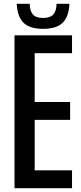

<svg xmlns="http://www.w3.org/2000/svg" viewBox="-20 -985 424 1005"><path d="M56 0V-800H357V-706.5H161.5V-451H347V-357.5H161.5V-93.5H357V0ZM205.5 -834Q136 -834 103.5 -865.5Q71 -897 67.5 -965H135.5Q136 -928 152 -909.5Q168 -891 205.5 -891Q242.5 -891 259 -909.2Q275.5 -927.5 276 -965H343.5Q340 -897 307.8 -865.5Q275.5 -834 205.5 -834Z"/></svg>

Font: Big Shoulders Medium
Style: Regular
Weight: 500
Designer: Patric King
Foundry: XO Type Co
Version: Version 2.002